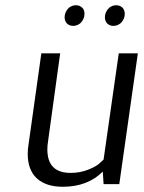

<svg xmlns="http://www.w3.org/2000/svg" viewBox="-20 -704 550 734"><path d="M507 -500 436 0H376L373 -48Q315 10 220 10Q156 10 121 -22Q86 -54 86 -116Q86 -133 89 -151L138 -500H210L164 -166Q161 -148 161 -133Q161 -43 250 -43Q286 -43 317.5 -55.5Q349 -68 362 -81L376 -94L434 -500ZM397 -674Q410 -684 424 -684Q439 -684 449 -674Q457 -664 457 -651Q457 -631 441 -615Q428 -605 413 -605Q399 -605 389 -615Q381 -625 381 -638Q381 -658 397 -674ZM243 -674Q256 -684 270 -684Q285 -684 295 -674Q303 -666 303 -651Q303 -631 287 -615Q274 -605 260 -605Q245 -605 235 -615Q227 -625 227 -638Q227 -658 243 -674Z"/></svg>

Font: ArsenalItalic
Style: Italic
Weight: 400
Italic angle: -9°
Designer: Andrij Shevchenko
Foundry: Stairsfor.com
Version: Version 1.000